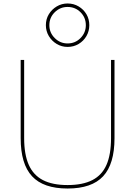

<svg xmlns="http://www.w3.org/2000/svg" viewBox="-20 -1075 778 1105"><path d="M369 10Q230 10 164.5 -60.5Q99 -131 99 -280V-730H119V-280Q119 -186 145.5 -126.5Q172 -67 227 -38.5Q282 -10 369 -10Q456 -10 511.5 -38.5Q567 -67 593 -126.5Q619 -186 619 -280V-730H639V-280Q639 -131 573.5 -60.5Q508 10 369 10ZM369 -805Q335 -805 306.5 -822Q278 -839 261 -867.5Q244 -896 244 -930Q244 -965 261 -993Q278 -1021 306.5 -1038Q335 -1055 369 -1055Q404 -1055 432.5 -1038Q461 -1021 477.5 -993Q494 -965 494 -930Q494 -896 477.5 -867.5Q461 -839 432.5 -822Q404 -805 369 -805ZM369 -825Q413 -825 443.5 -856Q474 -887 474 -930Q474 -974 443.5 -1004.5Q413 -1035 369 -1035Q326 -1035 295 -1004.5Q264 -974 264 -930Q264 -887 295 -856Q326 -825 369 -825Z"/></svg>

Font: M PLUS 2 Thin
Style: Regular
Weight: 100
Designer: Coji Morishita
Foundry: UNDERFOREST DESIGN
Version: Version 1.001